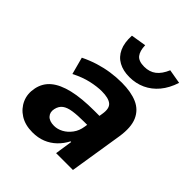

<svg xmlns="http://www.w3.org/2000/svg" viewBox="-205 -878 1024 1024"><g transform="rotate(45 307.0 -366.0)"><path d="M204 11Q149 11 111 -13Q73 -37 55.5 -76.5Q38 -116 48 -164Q58 -212 94.5 -242.5Q131 -273 196 -288.5Q261 -304 357 -304H416L404 -224H359Q310 -224 276 -219Q242 -214 223.5 -200Q205 -186 199 -159Q193 -131 209.5 -113Q226 -95 261 -95Q287 -95 312 -108.5Q337 -122 356 -147.5Q375 -173 380 -208L398 -323Q406 -370 384 -388Q362 -406 311 -406Q276 -406 231 -396Q186 -386 135 -360L109 -457Q150 -477 190.5 -489.5Q231 -502 272 -508Q313 -514 354 -514Q424 -514 471 -493.5Q518 -473 538.5 -426.5Q559 -380 547 -302L499 0H372L387 -99H382Q365 -66 339 -41Q313 -16 279.5 -2.5Q246 11 204 11ZM361 -563Q314 -563 280 -581.5Q246 -600 229 -637Q212 -674 215 -729L301 -743Q302 -701 319 -679.5Q336 -658 378 -658Q418 -658 445 -679Q472 -700 490 -743L571 -729Q553 -674 522.5 -637.5Q492 -601 451 -582Q410 -563 361 -563Z"/></g></svg>

Font: Nunito Sans 7pt SemiCondensed ExtraBold
Style: Italic
Weight: 800
Width: 4
Italic angle: -9°
Designer: Vernon Adams
Foundry: Vernon Adams
Version: Version 3.101;gftools[0.9.27]